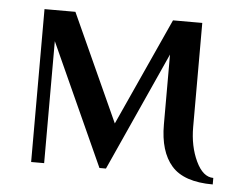

<svg xmlns="http://www.w3.org/2000/svg" viewBox="-42 -519 733 588"><g transform="rotate(5 324.5 -225.0)"><path d="M467 -150V-365L302 0H282L112 -375V0H72V-470H167L317 -140L467 -470H557V-150Q557 -91 578.5 -45.5Q600 0 632 0V20Q543 20 505 -23.5Q467 -67 467 -150Z"/></g></svg>

Font: El Messiri
Style: Regular
Weight: 400
Designer: Mohamed Gaber
Foundry: Kief Type Foundry
Version: Version 2.006